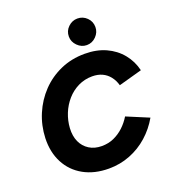

<svg xmlns="http://www.w3.org/2000/svg" viewBox="-165 -1059 1077 1196"><g transform="rotate(-20 373.5 -461.0)"><path d="M352 12Q256 12 185 -27.5Q114 -67 77 -138Q40 -209 43 -301Q46 -384 77.5 -458.5Q109 -533 163.5 -590Q218 -647 291.5 -679.5Q365 -712 452 -712Q531 -712 591.5 -684.5Q652 -657 692 -608Q732 -559 747 -496L592 -453Q582 -488 562 -513Q542 -538 513.5 -551Q485 -564 448 -564Q398 -564 355 -543Q312 -522 280 -485.5Q248 -449 229.5 -403Q211 -357 208 -308Q205 -256 222.5 -217.5Q240 -179 275 -157Q310 -135 358 -135Q402 -135 438.5 -151.5Q475 -168 504.5 -195.5Q534 -223 556 -259L702 -198Q666 -135 612.5 -87.5Q559 -40 492.5 -14Q426 12 352 12ZM485 -758Q450 -758 423.5 -784.5Q397 -811 397 -846Q397 -883 423.5 -908.5Q450 -934 485 -934Q521 -934 547 -908.5Q573 -883 573 -846Q573 -811 547 -784.5Q521 -758 485 -758Z"/></g></svg>

Font: Figtree Light ExtraBold
Style: Italic
Weight: 800
Italic angle: -9.5°
Version: Version 2.001;gftools[0.9.30]